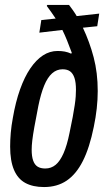

<svg xmlns="http://www.w3.org/2000/svg" viewBox="-20 -744 436 776"><path d="M158 12Q113 12 82.5 -4.5Q52 -21 36.5 -57.5Q21 -94 21 -152Q21 -178 23.5 -207Q26 -236 32 -268Q43 -332 61 -382.5Q79 -433 102.5 -467.5Q126 -502 153.5 -520Q181 -538 213 -538Q229 -538 242 -535.5Q255 -533 268 -527L270 -531Q260 -558 251 -580.5Q242 -603 232 -623L139 -612L147 -663L205 -669Q196 -683 186.5 -696Q177 -709 169 -720L171 -724H259Q264 -718 274.5 -703Q285 -688 290 -679L381 -689L373 -638L315 -632Q342 -575 358.5 -512.5Q375 -450 375 -376Q375 -342 371 -305.5Q367 -269 359 -231Q342 -147 315 -93.5Q288 -40 249.5 -14Q211 12 158 12ZM163 -63Q187 -63 205 -78Q223 -93 237 -125Q251 -157 261 -207Q269 -244 274 -271.5Q279 -299 282 -319Q285 -339 286 -354Q287 -369 287 -381Q287 -411 281 -429Q275 -447 263.5 -455.5Q252 -464 233 -464Q209 -464 190.5 -447.5Q172 -431 158.5 -398Q145 -365 135 -316Q125 -265 119 -231.5Q113 -198 110.5 -176.5Q108 -155 108 -139Q108 -112 114 -95Q120 -78 132 -70.5Q144 -63 163 -63Z"/></svg>

Font: Archivo ExtraCondensed Medium
Style: Italic
Weight: 500
Width: 2
Italic angle: -10°
Designer: Hector Gatti
Foundry: Omnibus-Type
Version: Version 2.001